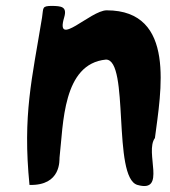

<svg xmlns="http://www.w3.org/2000/svg" viewBox="-20 -630 577 651"><path d="M80 -3C188.6 0 181 -88.4 181.9 -96C194.9 -209.4 192.2 -413.8 339.3 -428C420 -428 360.1 -27.4 446 -3C546.1 25.5 469.6 -114.3 505.3 -162C525.1 -316.5 579 -595 341.7 -595C287.1 -595 166 -464.8 197.6 -571C208.9 -608.7 186 -609.1 157.6 -610C120.4 -610 127.9 -603.6 122.6 -571C88.5 -361.9 56.4 -241 80 -3Z"/></svg>

Font: Rocketfuel
Style: Italic
Weight: 400
Designer: Mew Too
Foundry: Cannot Into Space Fonts.
Version: Version 0.27